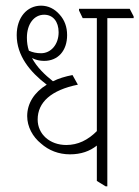

<svg xmlns="http://www.w3.org/2000/svg" viewBox="-20 -653 492 678"><path d="M227 -108C266 -108 297 -119 322 -139V-14L353 5H359V-589H452V-595L438 -622H259V-616L272 -589H322V-190C290 -158 255 -141 214 -141C156 -141 113 -179 113 -231C113 -292 161 -335 255 -354L236 -388C210 -383 187 -376 167 -366C138 -389 110 -416 93 -448C107 -441 121 -438 136 -438C185 -438 217 -474 217 -529C217 -558 208 -582 191 -601C173 -622 150 -633 125 -633C75 -633 39 -591 39 -529C39 -456 86 -399 145 -354C101 -327 76 -288 76 -243C76 -206 95 -170 125 -146C152 -122 187 -108 227 -108ZM75 -520C75 -568 100 -601 136 -601C167 -601 187 -577 187 -539C187 -496 160 -465 125 -465C109 -465 95 -468 82 -474C77 -489 75 -504 75 -520Z"/></svg>

Font: Noto Serif Devanagari ExtraCondensed ExtraLight
Style: Regular
Weight: 200
Width: 2
Designer: Universal Thirst, Indian Type Foundry and the Monotype Design Team
Foundry: Monotype Imaging Inc.
Version: Version 2.004